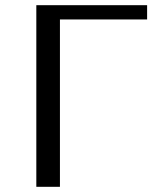

<svg xmlns="http://www.w3.org/2000/svg" viewBox="-20 -720 617 740"><path d="M120 -700V0H211V-645H547V-700Z"/></svg>

Font: Tenor Sans
Style: Regular
Weight: 400
Designer: Denis Masharov
Foundry: Denis Masharov
Version: Version 1.1